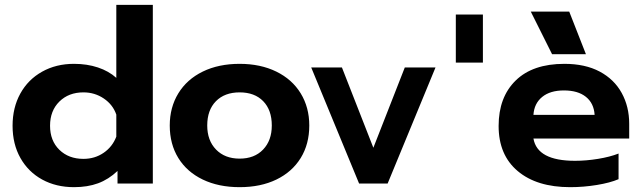

<svg xmlns="http://www.w3.org/2000/svg" viewBox="-20 -759 2654 794"><path d="M32 -239Q32 -314 64 -372Q96 -430 154 -462.5Q212 -495 286 -495Q340 -495 385 -480Q430 -465 461 -437V-739H612V0H466V-52Q429 -17 385.5 -1Q342 15 286 15Q212 15 154.5 -16.5Q97 -48 64.5 -105.5Q32 -163 32 -239ZM461 -194V-285Q447 -326 409.5 -351.5Q372 -377 325 -377Q264 -377 225.5 -339Q187 -301 187 -239Q187 -177 225.5 -139.5Q264 -102 325 -102Q372 -102 408.5 -127Q445 -152 461 -194Z M682 -240Q682 -315 717.5 -373Q753 -431 818.5 -463Q884 -495 971 -495Q1057 -495 1122.5 -463Q1188 -431 1223.5 -373Q1259 -315 1259 -240Q1259 -163 1223.5 -105.5Q1188 -48 1123 -16.5Q1058 15 971 15Q884 15 818.5 -16.5Q753 -48 717.5 -105.5Q682 -163 682 -240ZM1104 -240Q1104 -304 1068.5 -340.5Q1033 -377 971 -377Q909 -377 873 -340.5Q837 -304 837 -240Q837 -178 873.5 -140.5Q910 -103 971 -103Q1032 -103 1068 -140.5Q1104 -178 1104 -240Z M1267 -480H1394L1524 -148L1654 -480H1781L1583 0H1465Z M1865 -699H1977V-500H1865Z M2175 -711H2334L2403 -535H2263ZM2042 -238Q2042 -357 2112.5 -426Q2183 -495 2314 -495Q2400 -495 2460 -463Q2520 -431 2551 -374.5Q2582 -318 2582 -247V-186H2186Q2202 -94 2358 -94Q2404 -94 2453 -102Q2502 -110 2538 -124V-18Q2503 -3 2448 6Q2393 15 2338 15Q2200 15 2121 -51.5Q2042 -118 2042 -238ZM2439 -284Q2436 -332 2403 -358.5Q2370 -385 2312 -385Q2255 -385 2222 -358Q2189 -331 2186 -284Z"/></svg>

Font: Prompt SemiBold
Style: Regular
Weight: 600
Designer: Katatrad Team
Foundry: CadsonDemak
Version: Version 1.000